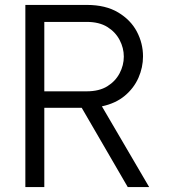

<svg xmlns="http://www.w3.org/2000/svg" viewBox="-20 -760 698 780"><path d="M83 0V-740H333Q409 -740 460 -709.5Q511 -679 536 -631.5Q561 -584 561 -531Q561 -486 542.5 -444Q524 -402 487 -371Q450 -340 394 -328L586 0H499L312 -322H160V0ZM332 -671H160V-389H332Q383 -389 416 -409.5Q449 -430 466 -462.5Q483 -495 483 -530Q483 -565 466 -597.5Q449 -630 416 -650.5Q383 -671 332 -671Z"/></svg>

Font: Be Vietnam Pro Light
Style: Regular
Weight: 300
Designer: Lam Bao, Tony Le, Vietanh Nguyen
Foundry: Yellow Type Foundry
Version: Version 1.002; ttfautohint (v1.8.3)